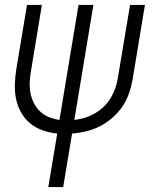

<svg xmlns="http://www.w3.org/2000/svg" viewBox="-20 -540 634 775"><path d="M175 215 211 -1Q180 -4 152 -14Q124 -24 102 -42Q80 -60 65.5 -85.5Q51 -111 45 -140Q39 -169 40 -200Q41 -231 46 -262L89 -520H149L105 -253Q101 -231 100 -208Q99 -185 103 -164Q107 -143 117 -123.5Q127 -104 142 -90Q157 -76 177 -67.5Q197 -59 220 -56L297 -520H357L280 -56Q301 -58 322 -64.5Q343 -71 363 -82.5Q383 -94 399.5 -110Q416 -126 427.5 -145.5Q439 -165 446 -185.5Q453 -206 456 -227L505 -520H565L515 -218Q510 -190 500.5 -162.5Q491 -135 474 -110Q457 -85 433.5 -64.5Q410 -44 383.5 -30.5Q357 -17 328 -10Q299 -3 271 -1L235 215Z"/></svg>

Font: Iosevka QP Light
Style: Italic
Weight: 300
Italic angle: -9°
Designer: Belleve Invis
Foundry: Belleve Invis
Version: Version 20.0.0; ttfautohint (v1.8.4)